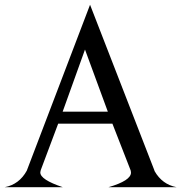

<svg xmlns="http://www.w3.org/2000/svg" viewBox="-54 -777 753 797"><path d="M-34.2 0Q25.9 -11.7 57.1 -68.4L58.6 -72.3L319.8 -757.3L585.9 -72.3L586.4 -70.8L587.9 -66.4Q619.1 -11.7 678.7 0H396.5Q489.7 -27.3 489.7 -60.5Q489.7 -64 488.8 -67.9L487.3 -72.3L412.6 -263.7H187.5L115.7 -72.3L114.3 -67.4Q113.3 -64.5 113.3 -61Q113.3 -31.2 206.5 0ZM206.1 -313.5H393.6L298.8 -571.3Z"/></svg>

Font: Modern Antiqua
Style: Regular
Weight: 500
Version: Version 1.0